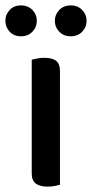

<svg xmlns="http://www.w3.org/2000/svg" viewBox="-45 -686 342 714"><path d="M178 1Q172 3 159.5 5.5Q147 8 132 8Q103 8 88 -3.5Q73 -15 73 -41V-464Q80 -466 93 -468.5Q106 -471 120 -471Q150 -471 164 -459.5Q178 -448 178 -422ZM92 -609Q92 -585 75.5 -568Q59 -551 33 -551Q7 -551 -9 -568Q-25 -585 -25 -609Q-25 -632 -9 -649Q7 -666 33 -666Q59 -666 75.5 -649Q92 -632 92 -609ZM277 -609Q277 -585 260.5 -568Q244 -551 218 -551Q192 -551 175.5 -568Q159 -585 159 -609Q159 -632 175.5 -649Q192 -666 218 -666Q244 -666 260.5 -649Q277 -632 277 -609Z"/></svg>

Font: Baloo Chettan 2 Medium
Style: Regular
Weight: 500
Designer: Maithili Shingre, Unnati Kotecha and Ek Type
Foundry: Ek Type
Version: Version 1.640;hotconv 1.0.111;makeotfexe 2.5.65597; ttfautoh